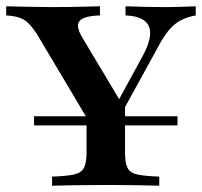

<svg xmlns="http://www.w3.org/2000/svg" viewBox="-31 -591 643 611"><path d="M77.4 -191.9V-221H533.9V-191.9ZM278.2 -160.5 87.1 -481.5Q66.1 -515.3 45.6 -527.8Q25 -540.3 -11.3 -541.9V-571Q22.6 -570.2 57.7 -569.4Q92.7 -568.5 129 -568.5Q180.6 -568.5 220.2 -569.4Q259.7 -570.2 287.1 -571V-541.9Q236.3 -540.3 222.6 -524.6Q208.9 -508.9 229.8 -473.4L358.1 -258.9L329.8 -241.9L421.8 -410.5Q456.5 -473.4 443.1 -506.5Q429.8 -539.5 368.5 -541.9V-571Q393.5 -570.2 424.6 -569.4Q455.6 -568.5 496.8 -568.5Q523.4 -568.5 546 -569.4Q568.5 -570.2 591.9 -571V-541.9Q564.5 -537.1 544 -526.2Q523.4 -515.3 506.9 -495.6Q490.3 -475.8 472.6 -442.7L317.7 -160.5ZM134.7 0V-29Q182.3 -30.6 205.2 -35.9Q228.2 -41.1 236.3 -57.3Q244.4 -73.4 244.4 -104.8V-250.8L313.7 -196.8L366.9 -279.8V-104.8Q366.9 -73.4 374.6 -57.3Q382.3 -41.1 405.6 -35.9Q429 -30.6 475.8 -29V0Q449.2 -0.8 403.6 -1.6Q358.1 -2.4 307.3 -2.4Q253.2 -2.4 207.7 -1.6Q162.1 -0.8 134.7 0Z"/></svg>

Font: Playfair
Style: Bold
Weight: 700
Designer: Claus Eggers Sørensen
Foundry: Claus Eggers Sørensen
Version: Version 2.001;gftools[0.9.30]